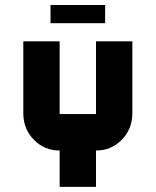

<svg xmlns="http://www.w3.org/2000/svg" viewBox="-20 -728 606 748"><path d="M354 -566.9H495.6V-283.2Q494.1 -223.1 453.4 -182.4Q412.6 -141.6 354 -141.6V0H212.4V-141.6Q153.8 -141.6 113 -182.4Q72.3 -223.1 70.8 -283.2V-566.9H212.4V-283.7H354ZM389.6 -637.7H176.8V-708.5H389.6Z"/></svg>

Font: Blazma
Style: Regular
Weight: 400
Designer: GGBotNet
Version: 1.00